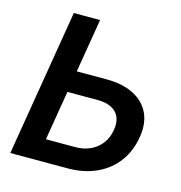

<svg xmlns="http://www.w3.org/2000/svg" viewBox="-108 -824 866 921"><g transform="rotate(15 325.5 -364.0)"><path d="M188.5 -460.9H377.9Q460 -460.9 514.6 -433.1Q569.3 -405.3 593.3 -354.5Q617.2 -303.7 605.5 -233.9Q593.8 -162.1 554.4 -109.6Q515.1 -57.1 452.6 -28.6Q390.1 0 309.1 0H25.4L146 -727.5H276.4L173.3 -107.9H318.4Q360.8 -107.9 394 -123.3Q427.2 -138.7 448.7 -167Q470.2 -195.3 476.6 -233.9Q483.4 -272 472.4 -298.6Q461.4 -325.2 434.1 -339.6Q406.7 -354 364.3 -354H170.9Z"/></g></svg>

Font: Inter 18pt SemiBold
Style: Italic
Weight: 600
Italic angle: -9.3988°
Designer: Rasmus Andersson
Foundry: rsms
Version: Version 4.001;git-66647c0bb